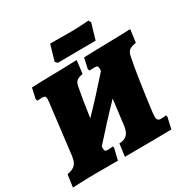

<svg xmlns="http://www.w3.org/2000/svg" viewBox="-199 -990 1143 1161"><g transform="rotate(-30 372.5 -409.0)"><path d="M410 -695 546 -696 578 -805 569 -823C569 -823 497 -817 448 -817C391 -817 299 -818 299 -818L267 -709L281 -694C281 -694 353 -695 410 -695ZM586 -647C537 -647 435 -643 435 -643L419 -572L423 -558C424 -558 445 -559 459 -559C477 -559 483 -555 483 -536C483 -532 483 -527 482 -521C417 -447 351 -375 283 -305C294 -384 306 -455 315 -502C322 -542 333 -553 377 -561L388 -652C388 -652 252 -647 191 -647C152 -647 71 -643 71 -643L55 -572L59 -558C60 -558 81 -559 93 -559C111 -559 118 -556 118 -536C118 -530 117 -522 116 -512L74 -166C67 -110 49 -92 -5 -81L-17 5C-17 5 86 0 150 0H300L319 -80L316 -90C315 -90 299 -87 280 -87C264 -87 258 -91 258 -110C258 -114 258 -119 259 -124C324 -197 391 -270 460 -341L438 -166C432 -112 408 -87 360 -86L348 1L514 0C591 0 674 -2 674 -2L692 -81L688 -92C686 -91 668 -89 652 -89C633 -89 625 -97 625 -122C625 -129 626 -138 627 -148C644 -280 665 -425 681 -502C689 -544 702 -555 750 -563L762 -652C762 -652 632 -647 586 -647Z"/></g></svg>

Font: Alegreya SC Black
Style: Italic
Weight: 900
Italic angle: -7°
Designer: Juan Pablo del Peral
Foundry: Huerta Tipografica
Version: Version 2.007;PS 002.007;hotconv 1.0.88;makeotf.lib2.5.64775